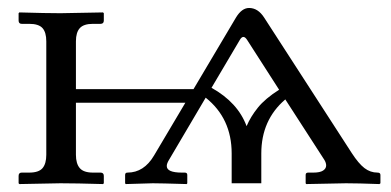

<svg xmlns="http://www.w3.org/2000/svg" viewBox="-20 -462 986 484"><path d="M513.2 -240.7Q579.6 -203.6 601.6 -144Q611.8 -168 630.1 -190.7Q648.4 -213.4 683.6 -235.8L603 -361.3Q593.3 -376.5 584.5 -361.3ZM564 0V-75.2Q564 -163.6 498.5 -215.8L405.8 -58.6Q400.4 -49.8 400.4 -43.5Q400.4 -26.9 438.5 -26.9H445.8Q452.1 -26.9 452.1 -21V0L450.7 2Q384.3 0 365.2 0L296.9 2L295.4 0V-21Q295.4 -26.9 301.3 -26.9Q342.8 -26.9 368.2 -69.8L447.3 -203.1H171.4V-71.8Q171.4 -49.3 181.2 -38.1Q190.9 -26.9 214.4 -26.9H233.4Q241.7 -26.9 241.7 -18.6V0L239.7 2Q171.4 0 132.3 0L28.8 2L26.9 0V-18.6Q26.9 -26.9 34.7 -26.9H53.7Q77.6 -26.9 87.2 -38.1Q96.7 -49.3 96.7 -71.8V-357.9Q96.7 -380.4 87.2 -391.1Q77.6 -401.9 53.7 -401.9H34.7Q26.9 -401.9 26.9 -410.2V-428.7L28.8 -430.7Q96.7 -428.7 132.3 -428.7L239.7 -430.7L241.7 -428.7V-410.2Q241.7 -401.9 233.4 -401.9H214.4Q190.9 -401.9 181.2 -391.1Q171.4 -380.4 171.4 -357.9V-237.3H467.8L574.7 -417.5Q589.4 -441.9 607.9 -441.9Q630.4 -441.9 646 -417.5L866.7 -76.2Q883.8 -49.8 898.7 -38.3Q913.6 -26.9 931.6 -26.9Q939 -26.9 939 -21V0L936.5 2Q882.3 0 852.1 0L752 2L750.5 0V-21Q750.5 -26.9 756.8 -26.9H770Q786.6 -26.9 794.4 -32Q802.2 -37.1 802.2 -44.9Q802.2 -51.3 797.9 -58.6L699.2 -211.4Q638.7 -159.7 638.7 -75.2V0Z"/></svg>

Font: Libertinage
Style: l
Weight: 400
Designer: OSP
Foundry: OSP
Version: Version 1.0; 2008; OFL relea